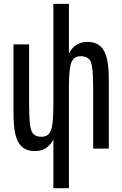

<svg xmlns="http://www.w3.org/2000/svg" viewBox="-20 -780 642 1008"><path d="M260.3 208H341.8V-329.1C341.8 -361.8 343.3 -388.7 345.7 -409.7C350.6 -452.6 359.9 -484.9 404.3 -484.9C427.7 -484.9 446.8 -476.1 455.6 -457.5C463.4 -440.9 469.2 -405.3 469.2 -313V0H551.3V-355C551.3 -421.9 545.9 -473.1 528.8 -507.8C511.7 -542.5 481.9 -560.1 439.9 -560.1C397.5 -560.1 365.7 -542.5 341.8 -500V-759.8H260.3V-233.9C260.3 -161.1 256.3 -115.7 245.6 -91.8C237.8 -74.2 224.6 -62 196.8 -62C170.9 -62 155.3 -72.3 147 -89.4C138.7 -106 132.8 -138.2 132.8 -233.9V-546.9H50.8V-191.9C50.8 -125 56.2 -73.7 73.2 -39.1C90.3 -4.4 120.1 13.2 162.6 13.2C204.6 13.2 236.3 -4.4 260.3 -46.9Z"/></svg>

Font: Hack
Style: Regular
Weight: 400
Monospace: yes
Designer: Christopher Simpkins
Foundry: Christopher Simpkins
Version: Version 2.010